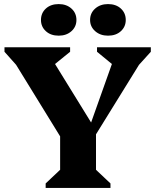

<svg xmlns="http://www.w3.org/2000/svg" viewBox="-20 -922 762 942"><path d="M204 0V-22L275 -89V-253L59 -604L2 -668V-690H324V-668L250 -608L427 -321L529 -608L456 -668V-690H720V-668L662 -604L451 -263V-89L522 -22V0ZM268 -747Q229 -747 205 -769Q181 -791 181 -824Q181 -858 205 -880Q229 -902 268 -902Q306 -902 330.5 -880Q355 -858 355 -824Q355 -791 330.5 -769Q306 -747 268 -747ZM510 -747Q472 -747 447 -769Q422 -791 422 -824Q422 -858 447 -880Q472 -902 510 -902Q549 -902 573 -880Q597 -858 597 -824Q597 -791 573 -769Q549 -747 510 -747Z"/></svg>

Font: Platypi
Style: Bold
Weight: 700
Designer: David Sargent
Foundry: Bolt Cutter Type
Version: Version 1.200; ttfautohint (v1.8.4.7-5d5b)